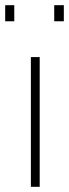

<svg xmlns="http://www.w3.org/2000/svg" viewBox="-40 -720 266 740"><path d="M0 0ZM79 -500H113V0H79ZM-20 -700H15V-638H-20ZM169 -700H206V-638H169Z"/></svg>

Font: Cairo ExtraLight
Style: Regular
Weight: 250
Designer: Mohamed Gaber, the designers of Titillium
Foundry: Kief Type Foundry
Version: Version 2.009; ttfautohint (v1.5.33-1714) -l 8 -r 50 -G 200 